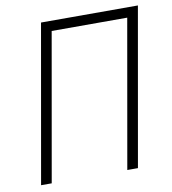

<svg xmlns="http://www.w3.org/2000/svg" viewBox="-79 -762 744 831"><g transform="rotate(-10 293.0 -346.5)"><path d="M413.6 0 527.8 -649.4H195.8L81.5 0H34.7L156.7 -693.4H582.5L460.4 0Z"/></g></svg>

Font: CaskaydiaCove NFP ExtraLight
Style: Italic
Weight: 200
Italic angle: -10°
Designer: Aaron Bell
Foundry: Saja Typeworks
Version: Version 2111.001; VTT 6.35;Nerd Fonts 3.1.1